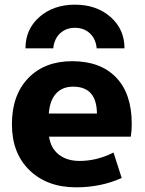

<svg xmlns="http://www.w3.org/2000/svg" viewBox="-20 -792 620 822"><path d="M513 -585H394Q390 -626 364.5 -649.5Q339 -673 301 -673Q263 -673 237.5 -649.5Q212 -626 208 -585H89Q89 -667 149 -719.5Q209 -772 301 -772Q393 -772 453 -719.5Q513 -667 513 -585ZM189 -306H395Q394 -421 293 -421Q247 -421 220 -391.5Q193 -362 189 -306ZM190 -207Q197 -158 231.5 -130.5Q266 -103 321 -103Q395 -103 466 -139L501 -30Q412 10 306 10Q182 10 106.5 -63Q31 -136 31 -260Q31 -385 101 -457.5Q171 -530 289 -530Q410 -530 477 -460.5Q544 -391 544 -262Q544 -231 540 -207Z"/></svg>

Font: M PLUS 1p ExtraBold
Style: Regular
Weight: 800
Version: Version 1.062